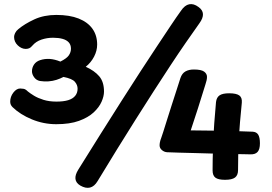

<svg xmlns="http://www.w3.org/2000/svg" viewBox="-20 -858 1310 926"><path d="M853 -806.3Q871 -833.1 892.6 -837.4Q914.2 -841.7 937.3 -824.3Q957.8 -809.9 958.8 -790.3Q959.9 -770.7 941.7 -745.7Q911.6 -703.3 876.2 -652.3Q840.9 -601.3 802.2 -542.5Q763.6 -483.7 721.3 -418.2Q679.1 -352.8 634.7 -282.3Q590.3 -211.9 544.1 -137.3Q497.8 -62.8 450.8 15.3Q435.3 41.3 414.2 46.6Q393.1 51.8 367.4 37Q325 11.8 358.2 -40.9Q414.8 -131.9 467.5 -215.6Q520.2 -299.3 568.2 -374.7Q616.2 -450 658.7 -515.4Q701.2 -580.9 737.6 -635.5Q773.9 -690.1 802.8 -733.5Q831.7 -776.9 853 -806.3ZM251.2 -259Q190.2 -259 133.7 -282.3Q77.2 -305.6 40.2 -341.6Q29.2 -352.6 29.2 -367.6Q29.2 -391.6 44.4 -411.4Q59.6 -431.2 77.6 -431.2Q85 -431.2 94.1 -429.6Q103.2 -428 114.2 -417Q125.2 -408 143.9 -396.5Q162.6 -385 189.9 -376.5Q217.3 -368 252.2 -368Q286.2 -368 308.7 -374.8Q331.2 -381.7 342.7 -395.9Q354.2 -410.1 354.2 -430.1Q354.2 -448.1 341.2 -463.4Q328.1 -478.7 286.2 -487Q271.2 -479 252.7 -473Q234.1 -467 213.7 -465.6Q193.3 -464.2 172.4 -467.4Q154.8 -471 144.5 -485.5Q134.2 -500 134.2 -514Q134.2 -532 144.1 -546.7Q154 -561.4 173.1 -567.8Q195.9 -575.3 220.1 -573.7Q244.2 -572 271.2 -561Q301.9 -576.3 312.1 -591.3Q322.2 -606.3 322.2 -622.9Q322.2 -641.9 311.6 -653.6Q300.9 -665.3 281.3 -670.7Q261.8 -676 235.8 -676Q206.8 -676 180 -667Q153.2 -658 136.2 -638Q128.6 -628.6 120.9 -625.3Q113.2 -622.1 104.2 -622.1Q83.8 -622.1 65.8 -639.1Q47.9 -656.1 47.9 -680Q47.9 -688 52.9 -698.5Q57.9 -709 67.9 -717Q98.9 -743 145.5 -764.5Q192.1 -786 251.6 -786Q315.6 -786 359.4 -768.6Q403.2 -751.2 425.9 -719.3Q448.6 -687.4 448.6 -643.1Q448.6 -613.2 433.6 -584.6Q418.6 -556 393.6 -536Q435.6 -517 458.6 -490.1Q481.6 -463.2 481.6 -416.1Q481.6 -394 469.8 -367.2Q458 -340.4 431.6 -315.8Q405.2 -291.2 360.9 -275.1Q316.6 -259 251.2 -259ZM850 -481.1Q857.8 -504.3 874.5 -513.6Q891.2 -522.8 914.8 -522.8Q950.3 -522.8 964.3 -512.7Q978.3 -502.6 978.3 -487.1Q978.3 -478.4 976.1 -469.5Q973.8 -460.6 970.6 -450.3Q951.1 -386.9 934.9 -336.2Q918.8 -285.4 899.9 -229.2Q948 -229 1003.4 -228Q1058.9 -227 1110.8 -225.9Q1162.7 -224.8 1198.6 -222.8Q1217 -221.8 1225.3 -208.6Q1233.6 -195.3 1233.6 -166.9Q1233.6 -137.8 1222.3 -125.3Q1211.1 -112.8 1187.6 -113.6Q1184.9 -113.6 1159.8 -114.2Q1134.7 -114.8 1096.1 -115.3Q1057.6 -115.8 1012.8 -117.2Q968.1 -118.6 923.8 -119.7Q879.4 -120.8 843.1 -121.8Q806.7 -122.8 785.7 -123.8Q771.7 -124.8 760.7 -134.3Q749.7 -143.8 749.7 -156.8Q749.7 -163.8 751.3 -172.3Q752.9 -180.8 757.9 -193.8Q759.9 -198 767.3 -221.9Q774.8 -245.8 785.7 -280.5Q796.6 -315.2 808.9 -353.6Q821.3 -391.9 832.3 -425.9Q843.3 -460 850 -481.1ZM1021.8 -366.1Q1024.6 -388.6 1039.2 -398.3Q1053.9 -408.1 1085.3 -408.1Q1119.3 -408.1 1133.8 -397.9Q1148.3 -387.8 1146.3 -363.1Q1141.1 -309.9 1137.6 -269.8Q1134.1 -229.8 1132.1 -194.5Q1130.1 -159.2 1129.1 -122.3Q1128.1 -85.4 1128.1 -37.8Q1128.1 -12.7 1113.4 -1.7Q1098.7 9.2 1065.3 9.2Q1032.7 9.2 1019 -1.1Q1005.3 -11.4 1005.3 -35.8Q1005.3 -86.9 1007.3 -146.8Q1009.3 -206.8 1013.4 -264.4Q1017.6 -322 1021.8 -366.1Z"/></svg>

Font: Playpen Sans Arabic
Style: Regular
Weight: 400
Designer: Azza Alameddine, Laura Meseguer, Veronika Burian, José Scaglione
Foundry: TypeTogether
Version: Version 2.000